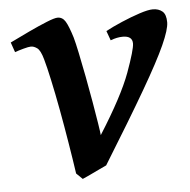

<svg xmlns="http://www.w3.org/2000/svg" viewBox="-40 -460 511 517"><g transform="rotate(-5 215.5 -201.0)"><path d="M426.8 -382.3Q426.8 -363.3 408 -321.5Q389.2 -279.8 345.9 -205.3Q302.7 -130.9 229.5 -12.7Q224.1 -10.3 210.7 -3.9Q197.3 2.4 183.6 9Q169.9 15.6 163.6 18.1L147 2Q141.6 -35.6 134 -81.5Q126.5 -127.4 118.2 -172.4Q109.9 -217.3 101.8 -254.4Q93.8 -291.5 87.9 -312Q81.1 -336.4 72.3 -342.8Q63.5 -349.1 55.7 -349.1Q49.3 -349.1 35.2 -345.2Q21 -341.3 11.7 -337.9L2.4 -364.7Q27.3 -377 54.7 -389.9Q82 -402.8 103.8 -411.6Q125.5 -420.4 133.8 -420.4Q147 -420.4 154.8 -407.7Q162.6 -395 172.4 -363.3Q176.3 -349.6 182.4 -320.6Q188.5 -291.5 195.3 -255.9Q202.1 -220.2 208 -186Q213.9 -151.9 217.8 -127Q221.7 -102.1 222.2 -95.2Q285.6 -195.3 307.9 -256.3Q330.1 -317.4 330.1 -333.5Q330.1 -354 304.2 -354Q288.6 -354 271 -347.2L261.7 -373Q279.8 -382.8 305.4 -393.8Q331.1 -404.8 354.7 -412.6Q378.4 -420.4 391.1 -420.4Q406.7 -420.4 416.7 -412.1Q426.8 -403.8 426.8 -382.3Z"/></g></svg>

Font: Dai Banna SIL Medium
Style: Italic
Weight: 500
Italic angle: -11°
Designer: Victor Gaultney
Foundry: SIL International
Version: Version 4.000